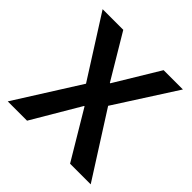

<svg xmlns="http://www.w3.org/2000/svg" viewBox="-179 -856 1013 1013"><g transform="rotate(45 327.5 -349.0)"><path d="M637 0H483L323 -268H320L162 0H18L244 -358L28 -698H182L330 -450H333L483 -698H627L409 -358Z"/></g></svg>

Font: IBM Plex Sans KR SmBld
Style: Regular
Weight: 600
Designer: Mike Abbink; Paul van der Laan; Pieter van Rosmalen; Wujin Sim; Chorong Kim; Dohee Lee;
Foundry: Sandoll Inc.
Version: Version 1.002